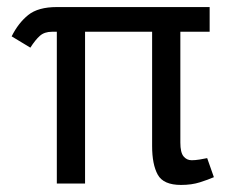

<svg xmlns="http://www.w3.org/2000/svg" viewBox="-20 -520 640 544"><path d="M491 -116Q491 -88 500 -77Q509 -66 523 -66Q533 -66 545.5 -68Q558 -70 567 -72L586 -18Q570 -11 546.5 -3.5Q523 4 493 4Q443 4 427 -25Q411 -54 411 -106V-430H221V0H141V-430H127Q106 -430 93 -418.5Q80 -407 66 -385L13 -417Q32 -455 60 -477.5Q88 -500 141 -500H574V-430H491Z"/></svg>

Font: PT Mono
Style: Regular
Weight: 400
Monospace: yes
Designer: A.Korolkova, I.Chaeva
Foundry: ParaType Ltd
Version: Version 1.001W OFL